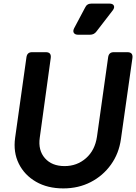

<svg xmlns="http://www.w3.org/2000/svg" viewBox="-20 -1035 758 1067"><path d="M332 12Q244 12 180 -25Q116 -62 84.5 -125.5Q53 -189 64 -269L127 -717Q131 -745 158 -745H235Q266 -745 262 -713L201 -270Q191 -200 229.5 -156Q268 -112 339 -112Q408 -112 458 -156Q508 -200 519 -276L581 -717Q585 -745 612 -745H688Q720 -745 716 -713L652 -262Q641 -182 596.5 -120Q552 -58 484 -23Q416 12 332 12ZM414 -842Q397 -842 390.5 -852Q384 -862 392 -878L453 -993Q463 -1015 488 -1015H588Q607 -1015 612.5 -1004Q618 -993 607 -978L516 -860Q503 -842 480 -842Z"/></svg>

Font: Pitagon Sans Text Bold
Style: Italic
Weight: 700
Italic angle: -8°
Designer: Travis Tran
Foundry: Pitagon
Version: Version 1.001; ttfautohint (v1.8.4.7-5d5b);gftools[0.9.26]